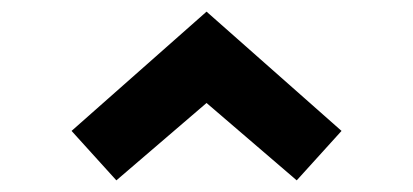

<svg xmlns="http://www.w3.org/2000/svg" viewBox="-20 -589 710 330"><path d="M567 -364 490 -279 335 -412 180 -279 103 -364 335 -569Z"/></svg>

Font: Gabarito
Style: Bold
Weight: 700
Designer: Leandro Assis / Alvaro Franca / Felipe Casaprima
Foundry: Naipe Foundry
Version: Version 1.000